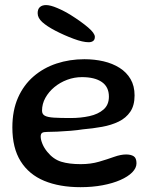

<svg xmlns="http://www.w3.org/2000/svg" viewBox="-20 -718 613 772"><path d="M303.7 34.6Q219.4 34.6 157.8 9.1Q96.2 -16.5 63 -69.7Q29.7 -122.9 29.7 -205.6Q29.7 -273.9 52.4 -325.2Q75.1 -376.4 115 -410.8Q154.8 -445.2 207.4 -462.6Q259.9 -479.9 319.3 -479.9Q359.9 -479.9 396.2 -471.5Q432.6 -463 460.8 -445.2Q489 -427.4 505.1 -399.8Q521.1 -372.3 521.1 -334.4Q521.1 -294.2 504 -268.9Q486.9 -243.6 457.4 -229.2Q427.9 -214.9 390.6 -208.1Q353.2 -201.3 312.8 -197.9Q292.7 -194.6 264.6 -192.2Q236.4 -189.8 210.3 -188.7Q184.1 -187.6 169.6 -187.6Q154.7 -187.6 149.1 -183.6Q143.6 -179.6 143.6 -168.9Q143.6 -156.7 150.5 -139.7Q157.4 -122.8 170.4 -107.1Q194.3 -77.7 226 -67.8Q257.8 -58 304.7 -58Q344.9 -58 378.3 -67.8Q411.8 -77.6 438.7 -87.3Q465.7 -96.9 487.1 -96.9Q506.4 -96.9 517.6 -89.7Q528.8 -82.4 528.8 -61.5Q528.8 -42.4 511.6 -25Q494.4 -7.6 463.8 5.8Q433.3 19.2 392.3 26.9Q351.4 34.6 303.7 34.6ZM264.1 -243.4Q304.7 -243.4 339.6 -251.1Q374.6 -258.8 396.2 -277.6Q417.9 -296.4 417.9 -329.4Q417.9 -368.6 389.5 -388.2Q361.2 -407.9 309.5 -407.9Q278.9 -407.9 250 -397.2Q221.2 -386.4 198.5 -367.6Q175.8 -348.7 162.4 -324.5Q149 -300.2 149 -273Q149 -258.9 160.2 -252.8Q171.3 -246.6 196.7 -245Q222 -243.4 264.1 -243.4ZM336.4 -548.2Q312.9 -548.2 275.6 -562.2Q238.2 -576.1 202.3 -594.7Q168.8 -612.2 150.1 -629Q131.4 -645.8 131.4 -665.1Q131.4 -681.7 140.5 -689.6Q149.6 -697.6 165.1 -697.6Q182.5 -697.6 210.2 -685.8Q238 -674.1 265.1 -657.2Q306.6 -631.1 334 -607.8Q361.4 -584.4 361.4 -569.8Q361.4 -558.3 354.5 -553.3Q347.7 -548.2 336.4 -548.2Z"/></svg>

Font: Gluten Thin
Style: Regular
Weight: 100
Designer: Tyler Finck
Foundry: Etcetera Type Company
Version: Version 1.300